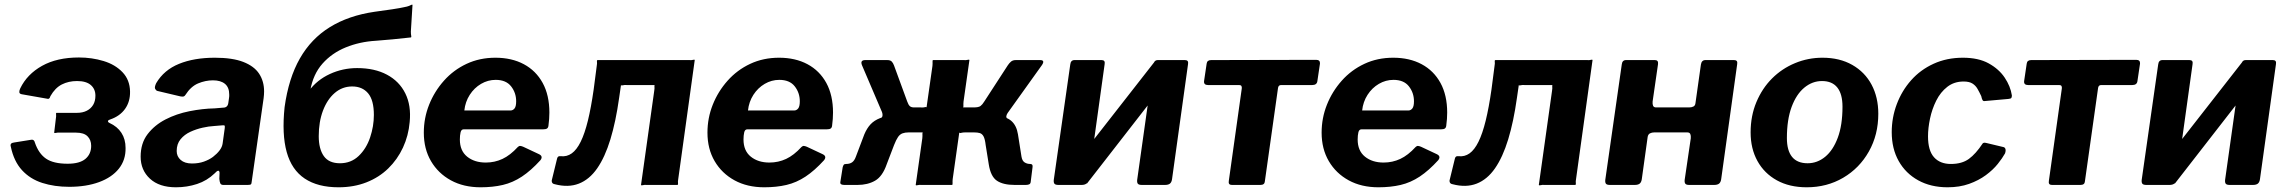

<svg xmlns="http://www.w3.org/2000/svg" viewBox="-20 -785 9710 815"><path d="M274 8Q211 8 159.5 -8.5Q108 -25 73.5 -62.5Q39 -100 26 -162Q21 -178 39 -180L114 -192Q125 -193 128 -180Q144 -133 175.5 -111.5Q207 -90 267 -90Q318 -90 342.5 -110.5Q367 -131 367 -166Q367 -191 351.5 -206.5Q336 -222 303 -222H236Q225 -223 218 -221Q211 -219 210 -222L217 -281Q219 -292 218 -299Q217 -306 220 -306H307Q331 -306 348.5 -315Q366 -324 375.5 -340Q385 -356 385 -379Q385 -407 365.5 -424Q346 -441 307 -441Q271 -441 242.5 -426.5Q214 -412 194 -377Q190 -362 180 -366L72 -385Q62 -387 62 -394.5Q62 -402 66 -410Q95 -470 158.5 -505.5Q222 -541 315 -541Q370 -541 419.5 -526Q469 -511 500 -478.5Q531 -446 532 -397Q533 -354 511 -323Q489 -292 448 -278Q440 -276 438.5 -271.5Q437 -267 445 -263Q478 -248 495.5 -221Q513 -194 513 -157Q514 -106 484.5 -69Q455 -32 400.5 -12Q346 8 274 8Z M891 -49Q859 -18 816.5 -4Q774 10 727 10Q656 10 616.5 -26.5Q577 -63 577 -120Q577 -177 606.5 -215.5Q636 -254 682.5 -278Q729 -302 784.5 -313Q840 -324 891 -325L927 -328Q946 -328 949 -347L952 -368Q953 -372 953 -376.5Q953 -381 953 -384Q953 -414 935 -429Q917 -444 884 -444Q852 -444 821 -431Q790 -418 767 -382Q764 -377 759.5 -375.5Q755 -374 745 -376L648 -399Q642 -401 638.5 -408Q635 -415 643 -432Q676 -488 740 -514Q804 -540 892 -540Q967 -540 1013 -522Q1059 -504 1080 -472Q1101 -440 1101 -397Q1101 -390 1100.5 -383Q1100 -376 1099 -368L1049 -18Q1048 -5 1045 -2.5Q1042 0 1031 0H928Q918 0 915 -7Q912 -14 911 -26L912 -52Q910 -70 891 -49ZM934 -241Q935 -249 933.5 -251.5Q932 -254 924 -253L888 -250Q867 -249 840 -243Q813 -237 788 -225.5Q763 -214 746.5 -194Q730 -174 730 -144Q730 -121 747 -106Q764 -91 795 -91Q823 -91 845.5 -99Q868 -107 884 -119Q901 -132 912 -146.5Q923 -161 925 -176Z M1417 10Q1329 10 1273.5 -27Q1218 -64 1197 -139.5Q1176 -215 1188 -330L1232 -399H1291Q1326 -446 1380.5 -471Q1435 -496 1496 -496Q1570 -496 1622.5 -468Q1675 -440 1700.5 -388.5Q1726 -337 1719 -267Q1714 -209 1690.5 -158.5Q1667 -108 1628 -70Q1589 -32 1535.5 -11Q1482 10 1417 10ZM1423 -92Q1470 -92 1502.5 -123Q1535 -154 1551 -201.5Q1567 -249 1567 -297Q1567 -360 1542.5 -389Q1518 -418 1475 -418Q1433 -418 1401 -390.5Q1369 -363 1351 -315.5Q1333 -268 1333 -207Q1333 -153 1354.5 -122.5Q1376 -92 1423 -92ZM1283 -318 1188 -330Q1205 -453 1253 -537Q1301 -621 1380.5 -670Q1460 -719 1570 -735Q1613 -741 1644.5 -745.5Q1676 -750 1707 -757Q1718 -760 1724 -763.5Q1730 -767 1731 -764L1724 -651Q1724 -640 1725.5 -633Q1727 -626 1723 -626Q1677 -621 1646.5 -618Q1616 -615 1576 -612Q1507 -608 1448 -584Q1389 -560 1349 -515Q1309 -470 1297 -401Z M2020 10Q1948 10 1894 -19.5Q1840 -49 1809.5 -101Q1779 -153 1779 -222Q1779 -284 1801.5 -340.5Q1824 -397 1864.5 -442.5Q1905 -488 1960.5 -514Q2016 -540 2083 -540Q2152 -540 2203.5 -512.5Q2255 -485 2283.5 -433Q2312 -381 2312 -307Q2312 -294 2311 -280Q2310 -266 2308 -251Q2307 -243 2302 -239.5Q2297 -236 2285 -236H1948Q1938 -236 1935 -223Q1932 -210 1932 -193Q1932 -145 1963 -120Q1994 -95 2042 -95Q2080 -95 2113 -110.5Q2146 -126 2178 -161Q2183 -166 2188.5 -165.5Q2194 -165 2201 -162L2267 -131Q2287 -122 2274 -105Q2234 -61 2195.5 -35.5Q2157 -10 2114.5 0Q2072 10 2020 10ZM2147 -316Q2157 -316 2164 -324.5Q2171 -333 2171 -355Q2171 -391 2149.5 -418.5Q2128 -446 2084 -446Q2051 -446 2022 -429Q1993 -412 1974 -382.5Q1955 -353 1951 -316Z M2335 -3Q2321 -5 2322 -19L2344 -109Q2346 -124 2360 -122Q2386 -119 2407 -134Q2428 -149 2445 -183.5Q2462 -218 2475.5 -273Q2489 -328 2500 -405L2513 -505Q2515 -516 2514 -523Q2513 -530 2517 -530H2904Q2916 -529 2922 -531Q2928 -533 2929 -530L2859 -25Q2857 -15 2858 -7.5Q2859 0 2855 0H2726Q2716 -1 2709 1Q2702 3 2701 0L2757 -399Q2759 -411 2758 -417.5Q2757 -424 2760 -424H2641Q2631 -425 2624 -423Q2617 -421 2616 -424L2608 -369Q2594 -269 2571 -193.5Q2548 -118 2515 -70.5Q2482 -23 2437 -5.5Q2392 12 2335 -3Z M3224 10Q3152 10 3098 -19.5Q3044 -49 3013.5 -101Q2983 -153 2983 -222Q2983 -284 3005.5 -340.5Q3028 -397 3068.5 -442.5Q3109 -488 3164.5 -514Q3220 -540 3287 -540Q3356 -540 3407.5 -512.5Q3459 -485 3487.5 -433Q3516 -381 3516 -307Q3516 -294 3515 -280Q3514 -266 3512 -251Q3511 -243 3506 -239.5Q3501 -236 3489 -236H3152Q3142 -236 3139 -223Q3136 -210 3136 -193Q3136 -145 3167 -120Q3198 -95 3246 -95Q3284 -95 3317 -110.5Q3350 -126 3382 -161Q3387 -166 3392.5 -165.5Q3398 -165 3405 -162L3471 -131Q3491 -122 3478 -105Q3438 -61 3399.5 -35.5Q3361 -10 3318.5 0Q3276 10 3224 10ZM3351 -316Q3361 -316 3368 -324.5Q3375 -333 3375 -355Q3375 -391 3353.5 -418.5Q3332 -446 3288 -446Q3255 -446 3226 -429Q3197 -412 3178 -382.5Q3159 -353 3155 -316Z M3564 0Q3556 0 3551 -2.5Q3546 -5 3547 -12L3557 -75Q3559 -82 3561.5 -85.5Q3564 -89 3572 -89Q3587 -89 3597 -96Q3607 -103 3613 -120L3649 -215Q3660 -241 3675.5 -257.5Q3691 -274 3715.5 -283.5Q3740 -293 3773 -295L3837 -329H3888Q3899 -328 3905.5 -330Q3912 -332 3913 -329L3938 -505Q3939 -516 3938.5 -523Q3938 -530 3941 -530H4070Q4081 -529 4087.5 -531Q4094 -533 4095 -530L4070 -354Q4069 -343 4069.5 -336Q4070 -329 4067 -329H4141L4199 -295Q4249 -292 4272 -272.5Q4295 -253 4301 -215L4316 -120Q4319 -102 4329.5 -95.5Q4340 -89 4353 -89Q4365 -89 4363 -76L4355 -12Q4354 -5 4348.5 -2.5Q4343 0 4334 0H4287Q4238 0 4211.5 -18Q4185 -36 4177 -88L4164 -169Q4161 -195 4155 -206Q4149 -217 4139.5 -220Q4130 -223 4114 -223H4077Q4067 -223 4060 -221Q4053 -219 4052 -223L4024 -25Q4023 -15 4023.5 -7.5Q4024 0 4021 0H3892Q3882 -1 3875 1Q3868 3 3867 0L3895 -198Q3896 -209 3895.5 -216Q3895 -223 3898 -223H3837Q3822 -223 3811 -219Q3800 -215 3792 -203.5Q3784 -192 3775 -169L3744 -88Q3726 -36 3694.5 -18Q3663 0 3620 0ZM3854 -267 3717 -283Q3725 -286 3726 -293.5Q3727 -301 3724 -309L3639 -508Q3630 -530 3653 -530H3746Q3759 -530 3765 -524Q3771 -518 3775 -507L3831 -354Q3836 -340 3842 -334.5Q3848 -329 3860 -329ZM4107 -267 4113 -329Q4134 -329 4142 -335Q4150 -341 4158 -354L4258 -508Q4264 -517 4271.5 -523.5Q4279 -530 4292 -530H4395Q4417 -530 4403 -509L4257 -305Q4252 -297 4251.5 -291Q4251 -285 4257 -281Z M4669 -513 4601 -24Q4598 0 4571 0H4473Q4460 0 4456 -5Q4452 -10 4453 -21L4523 -511Q4525 -530 4541 -530H4656Q4672 -530 4669 -513ZM5023 -513 4955 -24Q4953 -11 4946 -5.5Q4939 0 4925 0H4827Q4814 0 4810 -5Q4806 -10 4807 -21L4876 -511Q4879 -530 4895 -530H5010Q5026 -530 5023 -513ZM4881 -523 4954 -469 4594 -6 4520 -61Z M5550 -424H5418Q5407 -424 5405 -412L5349 -15Q5348 0 5330 0H5209Q5193 0 5196 -17L5251 -409Q5252 -416 5249.5 -420Q5247 -424 5240 -424H5108Q5089 -424 5091 -441L5102 -515Q5104 -530 5121 -530L5567 -531Q5584 -531 5583 -515L5572 -441Q5570 -424 5550 -424Z M5831 10Q5759 10 5705 -19.5Q5651 -49 5620.5 -101Q5590 -153 5590 -222Q5590 -284 5612.5 -340.5Q5635 -397 5675.5 -442.5Q5716 -488 5771.5 -514Q5827 -540 5894 -540Q5963 -540 6014.5 -512.5Q6066 -485 6094.5 -433Q6123 -381 6123 -307Q6123 -294 6122 -280Q6121 -266 6119 -251Q6118 -243 6113 -239.5Q6108 -236 6096 -236H5759Q5749 -236 5746 -223Q5743 -210 5743 -193Q5743 -145 5774 -120Q5805 -95 5853 -95Q5891 -95 5924 -110.5Q5957 -126 5989 -161Q5994 -166 5999.5 -165.5Q6005 -165 6012 -162L6078 -131Q6098 -122 6085 -105Q6045 -61 6006.5 -35.5Q5968 -10 5925.5 0Q5883 10 5831 10ZM5958 -316Q5968 -316 5975 -324.5Q5982 -333 5982 -355Q5982 -391 5960.5 -418.5Q5939 -446 5895 -446Q5862 -446 5833 -429Q5804 -412 5785 -382.5Q5766 -353 5762 -316Z M6146 -3Q6132 -5 6133 -19L6155 -109Q6157 -124 6171 -122Q6197 -119 6218 -134Q6239 -149 6256 -183.5Q6273 -218 6286.5 -273Q6300 -328 6311 -405L6324 -505Q6326 -516 6325 -523Q6324 -530 6328 -530H6715Q6727 -529 6733 -531Q6739 -533 6740 -530L6670 -25Q6668 -15 6669 -7.5Q6670 0 6666 0H6537Q6527 -1 6520 1Q6513 3 6512 0L6568 -399Q6570 -411 6569 -417.5Q6568 -424 6571 -424H6452Q6442 -425 6435 -423Q6428 -421 6427 -424L6419 -369Q6405 -269 6382 -193.5Q6359 -118 6326 -70.5Q6293 -23 6248 -5.5Q6203 12 6146 -3Z M6814 0Q6801 0 6797 -5Q6793 -10 6794 -21L6864 -511Q6866 -530 6882 -530H7005Q7020 -530 7018 -513L6995 -354Q6994 -343 6997 -336Q7000 -329 7010 -329H7150Q7161 -329 7168.5 -333Q7176 -337 7177 -348L7200 -511Q7203 -530 7219 -530H7341Q7357 -530 7354 -513L7286 -24Q7284 -11 7277 -5.5Q7270 0 7256 0H7150Q7138 0 7134 -5Q7130 -10 7131 -21L7157 -198Q7158 -209 7155 -216Q7152 -223 7142 -223H7002Q6992 -223 6984 -219Q6976 -215 6974 -204L6949 -24Q6947 -11 6940 -5.5Q6933 0 6919 0Z M7649 10Q7576 10 7522.5 -19.5Q7469 -49 7440 -101.5Q7411 -154 7411 -223Q7411 -293 7435.5 -351.5Q7460 -410 7502 -452Q7544 -494 7599.5 -517Q7655 -540 7716 -540Q7789 -540 7842.5 -509.5Q7896 -479 7924.5 -425.5Q7953 -372 7953 -302Q7953 -213 7913 -142Q7873 -71 7804 -30.5Q7735 10 7649 10ZM7653 -92Q7694 -92 7727.5 -119.5Q7761 -147 7781 -200.5Q7801 -254 7801 -332Q7801 -386 7779 -413.5Q7757 -441 7714 -441Q7673 -441 7639 -413Q7605 -385 7585 -331Q7565 -277 7565 -199Q7565 -146 7587 -119Q7609 -92 7653 -92Z M8312 -540Q8378 -540 8421.5 -516Q8465 -492 8489.5 -455.5Q8514 -419 8520 -380Q8520 -372 8517.5 -369Q8515 -366 8505 -365L8404 -356Q8398 -355 8395 -361Q8392 -367 8390 -377Q8382 -394 8374 -408Q8366 -422 8352.5 -430.5Q8339 -439 8315 -439Q8275 -439 8246 -416.5Q8217 -394 8199 -358Q8181 -322 8172.5 -281.5Q8164 -241 8164 -206Q8164 -146 8189.5 -117.5Q8215 -89 8261 -89Q8308 -89 8337.5 -110.5Q8367 -132 8396 -176Q8400 -181 8412 -178L8483 -161Q8490 -160 8492.5 -153Q8495 -146 8491 -134Q8480 -114 8460 -89Q8440 -64 8409.5 -41.5Q8379 -19 8338.5 -4.5Q8298 10 8247 10Q8176 10 8122.5 -19.5Q8069 -49 8039.5 -101.5Q8010 -154 8010 -224Q8010 -286 8031.5 -343Q8053 -400 8092.5 -444.5Q8132 -489 8188 -514.5Q8244 -540 8312 -540Z M9031 -424H8899Q8888 -424 8886 -412L8830 -15Q8829 0 8811 0H8690Q8674 0 8677 -17L8732 -409Q8733 -416 8730.5 -420Q8728 -424 8721 -424H8589Q8570 -424 8572 -441L8583 -515Q8585 -530 8602 -530L9048 -531Q9065 -531 9064 -515L9053 -441Q9051 -424 9031 -424Z M9287 -513 9219 -24Q9216 0 9189 0H9091Q9078 0 9074 -5Q9070 -10 9071 -21L9141 -511Q9143 -530 9159 -530H9274Q9290 -530 9287 -513ZM9641 -513 9573 -24Q9571 -11 9564 -5.5Q9557 0 9543 0H9445Q9432 0 9428 -5Q9424 -10 9425 -21L9494 -511Q9497 -530 9513 -530H9628Q9644 -530 9641 -513ZM9499 -523 9572 -469 9212 -6 9138 -61Z"/></svg>

Font: Libre Franklin
Style: Bold Italic
Weight: 700
Italic angle: -8°
Designer: Pablo Impallari, Rodrigo Fuenzalida, Nhung Nguyen
Foundry: Impallari Type
Version: Version 3.000